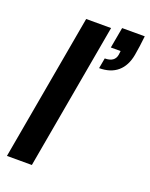

<svg xmlns="http://www.w3.org/2000/svg" viewBox="-137 -795 681 869"><g transform="rotate(20 203.5 -361.0)"><path d="M6 0 131 -705H251L126 0ZM262 -516 271 -566Q295 -566 308.5 -575.5Q322 -585 325 -604L327 -622H280L298 -722H407Q404 -694 401 -672.5Q398 -651 394 -628Q384 -573 350.5 -544.5Q317 -516 262 -516Z"/></g></svg>

Font: DM Sans 36pt SemiBold
Style: Italic
Weight: 600
Italic angle: -10°
Designer: Colophon Foundry, Jonny Pinhorn
Foundry: Colophon Foundry
Version: Version 4.004;gftools[0.9.30]